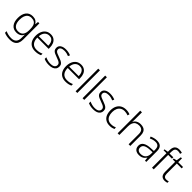

<svg xmlns="http://www.w3.org/2000/svg" viewBox="402 -2543 4560 4560"><g transform="rotate(45 2682.0 -262.5)"><path d="M283 -542Q346 -542 387 -518Q428 -494 453 -451H457L465 -532H511V17Q511 86 487.5 136Q464 186 413.5 213Q363 240 282 240Q222 240 175.5 230Q129 220 92 204V149Q129 167 178 179Q227 191 284 191Q372 191 413.5 144.5Q455 98 455 20V-11Q455 -32 455.5 -53.5Q456 -75 457 -94H454Q431 -43 386 -16.5Q341 10 276 10Q173 10 115 -60.5Q57 -131 57 -262Q57 -391 115.5 -466.5Q174 -542 283 -542ZM289 -493Q231 -493 193 -465.5Q155 -438 135.5 -386.5Q116 -335 116 -261Q116 -153 159 -96Q202 -39 283 -39Q333 -39 366 -54.5Q399 -70 418.5 -98Q438 -126 446.5 -164Q455 -202 455 -246V-281Q455 -349 439 -396Q423 -443 386.5 -468Q350 -493 289 -493Z M889 -542Q957 -542 1003 -510.5Q1049 -479 1072 -424Q1095 -369 1095 -298V-259H715Q716 -153 765 -96.5Q814 -40 906 -40Q955 -40 992 -48.5Q1029 -57 1073 -76V-24Q1034 -7 994.5 1.5Q955 10 904 10Q824 10 768.5 -23Q713 -56 684.5 -117.5Q656 -179 656 -262Q656 -343 683.5 -406.5Q711 -470 763 -506Q815 -542 889 -542ZM888 -494Q815 -494 770 -445.5Q725 -397 717 -306H1036Q1036 -362 1020 -404Q1004 -446 971.5 -470Q939 -494 888 -494Z M1574 -141Q1574 -93 1550 -59.5Q1526 -26 1480 -8Q1434 10 1368 10Q1312 10 1269.5 0Q1227 -10 1197 -24V-79Q1233 -62 1277.5 -50Q1322 -38 1369 -38Q1448 -38 1483 -65Q1518 -92 1518 -137Q1518 -167 1501.5 -186.5Q1485 -206 1452.5 -221.5Q1420 -237 1372 -253Q1323 -270 1285 -287.5Q1247 -305 1226 -332Q1205 -359 1205 -406Q1205 -471 1257 -506.5Q1309 -542 1396 -542Q1444 -542 1486 -533Q1528 -524 1562 -509L1541 -462Q1510 -476 1471.5 -485Q1433 -494 1393 -494Q1330 -494 1295 -472Q1260 -450 1260 -408Q1260 -377 1277 -358.5Q1294 -340 1326.5 -326.5Q1359 -313 1404 -297Q1452 -280 1490.5 -262Q1529 -244 1551.5 -216Q1574 -188 1574 -141Z M1910 -542Q1978 -542 2024 -510.5Q2070 -479 2093 -424Q2116 -369 2116 -298V-259H1736Q1737 -153 1786 -96.5Q1835 -40 1927 -40Q1976 -40 2013 -48.5Q2050 -57 2094 -76V-24Q2055 -7 2015.5 1.5Q1976 10 1925 10Q1845 10 1789.5 -23Q1734 -56 1705.5 -117.5Q1677 -179 1677 -262Q1677 -343 1704.5 -406.5Q1732 -470 1784 -506Q1836 -542 1910 -542ZM1909 -494Q1836 -494 1791 -445.5Q1746 -397 1738 -306H2057Q2057 -362 2041 -404Q2025 -446 1992.5 -470Q1960 -494 1909 -494Z M2317 0H2260V-760H2317Z M2550 0H2493V-760H2550Z M3061 -141Q3061 -93 3037 -59.5Q3013 -26 2967 -8Q2921 10 2855 10Q2799 10 2756.5 0Q2714 -10 2684 -24V-79Q2720 -62 2764.5 -50Q2809 -38 2856 -38Q2935 -38 2970 -65Q3005 -92 3005 -137Q3005 -167 2988.5 -186.5Q2972 -206 2939.5 -221.5Q2907 -237 2859 -253Q2810 -270 2772 -287.5Q2734 -305 2713 -332Q2692 -359 2692 -406Q2692 -471 2744 -506.5Q2796 -542 2883 -542Q2931 -542 2973 -533Q3015 -524 3049 -509L3028 -462Q2997 -476 2958.5 -485Q2920 -494 2880 -494Q2817 -494 2782 -472Q2747 -450 2747 -408Q2747 -377 2764 -358.5Q2781 -340 2813.5 -326.5Q2846 -313 2891 -297Q2939 -280 2977.5 -262Q3016 -244 3038.5 -216Q3061 -188 3061 -141Z M3408 10Q3331 10 3276 -22.5Q3221 -55 3192.5 -116Q3164 -177 3164 -263Q3164 -353 3196.5 -415.5Q3229 -478 3286 -510Q3343 -542 3420 -542Q3458 -542 3492 -535Q3526 -528 3552 -516L3536 -467Q3509 -478 3478 -484.5Q3447 -491 3419 -491Q3356 -491 3312.5 -463.5Q3269 -436 3246 -385Q3223 -334 3223 -264Q3223 -198 3243 -147.5Q3263 -97 3303.5 -69Q3344 -41 3408 -41Q3448 -41 3482.5 -49Q3517 -57 3545 -69V-18Q3519 -6 3485.5 2Q3452 10 3408 10Z M3728 -517Q3728 -496 3727 -477.5Q3726 -459 3724 -440H3728Q3742 -470 3767 -492.5Q3792 -515 3827.5 -528.5Q3863 -542 3908 -542Q3969 -542 4011 -521.5Q4053 -501 4074.5 -458Q4096 -415 4096 -348V0H4040V-344Q4040 -421 4005 -457Q3970 -493 3903 -493Q3844 -493 3805.5 -470.5Q3767 -448 3747.5 -402.5Q3728 -357 3728 -290V0H3671V-760H3728Z M4455 -541Q4545 -541 4589 -497.5Q4633 -454 4633 -358V0H4590L4580 -90H4577Q4558 -60 4533.5 -37.5Q4509 -15 4474.5 -2.5Q4440 10 4391 10Q4340 10 4303 -7.5Q4266 -25 4246 -58Q4226 -91 4226 -139Q4226 -219 4291 -260.5Q4356 -302 4480 -307L4577 -312V-349Q4577 -428 4545.5 -460.5Q4514 -493 4453 -493Q4412 -493 4374 -482.5Q4336 -472 4298 -453L4280 -499Q4318 -517 4362.5 -529Q4407 -541 4455 -541ZM4487 -265Q4386 -260 4336 -229.5Q4286 -199 4286 -139Q4286 -90 4316.5 -64Q4347 -38 4401 -38Q4485 -38 4530.5 -85.5Q4576 -133 4577 -217V-269Z M5010 -486H4883V0H4826V-486H4728V-517L4826 -534V-587Q4826 -647 4843.5 -686.5Q4861 -726 4896.5 -745.5Q4932 -765 4985 -765Q5014 -765 5036.5 -760.5Q5059 -756 5078 -750L5065 -703Q5048 -709 5027 -713Q5006 -717 4986 -717Q4932 -717 4907.5 -686.5Q4883 -656 4883 -587V-532H5010Z M5262 -39Q5285 -39 5305 -42.5Q5325 -46 5339 -51V-5Q5324 1 5302 5.5Q5280 10 5255 10Q5211 10 5180 -6.5Q5149 -23 5132.5 -58Q5116 -93 5116 -148V-486H5037V-518L5116 -537L5136 -659H5173V-532H5336V-486H5173V-151Q5173 -96 5194.5 -67.5Q5216 -39 5262 -39Z"/></g></svg>

Font: Noto Sans Thai Light
Style: Regular
Weight: 300
Designer: Monotype Design Team
Foundry: Monotype Imaging Inc.
Version: Version 2.001